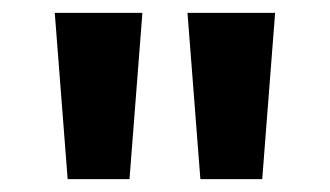

<svg xmlns="http://www.w3.org/2000/svg" viewBox="-20 -734 512 298"><path d="M201 -714 181 -456H85L65 -714ZM407 -714 387 -456H291L271 -714Z"/></svg>

Font: Noto Sans Bamum
Style: Regular
Weight: 400
Designer: Monotype Design Team
Foundry: Monotype Imaging Inc.
Version: Version 2.001